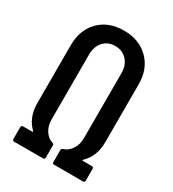

<svg xmlns="http://www.w3.org/2000/svg" viewBox="-173 -804 810 899"><g transform="rotate(30 231.5 -354.0)"><path d="M46 0Q36 0 36 -10V-73Q36 -83 46 -83H95Q100 -83 97 -88Q49 -134 49 -211V-524Q49 -607 99 -657.5Q149 -708 232 -708Q314 -708 365 -657.5Q416 -607 416 -524V-211Q416 -134 367 -88Q364 -83 369 -83H417Q427 -83 427 -73V-10Q427 0 417 0H262Q252 0 252 -10V-74Q252 -82 261 -85Q286 -92 303 -117.5Q320 -143 320 -178V-529Q320 -572 295.5 -598.5Q271 -625 232 -625Q193 -625 169 -598.5Q145 -572 145 -529V-178Q145 -143 161.5 -118Q178 -93 202 -86Q211 -83 211 -75V-10Q211 0 201 0Z"/></g></svg>

Font: Barlow Condensed Medium
Style: Regular
Weight: 500
Width: 3
Designer: Jeremy Tribby
Foundry: Tribby Type
Version: Version 1.422;hotconv 1.0.109;makeotfexe 2.5.65596